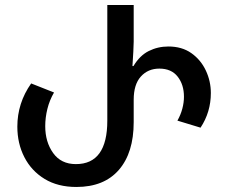

<svg xmlns="http://www.w3.org/2000/svg" viewBox="-20 -734 897 764"><path d="M284 10Q210 10 157.5 -22Q105 -54 77 -108.5Q49 -163 49 -230Q49 -324 104 -402L195 -366Q177 -335 168.5 -300.5Q160 -266 160 -232Q160 -169 191.5 -125Q223 -81 282 -81Q407 -81 407 -254V-714H512V-568Q512 -553 510.5 -528.5Q509 -504 507 -471H511Q536 -513 572 -531Q608 -549 650 -549Q704 -549 741.5 -522.5Q779 -496 799 -453.5Q819 -411 819 -364Q819 -288 778 -226L686 -254Q699 -277 705.5 -301.5Q712 -326 712 -349Q712 -397 687 -429Q662 -461 614 -461Q569 -461 540.5 -429.5Q512 -398 512 -337V-248Q512 -126 453 -58Q394 10 284 10Z"/></svg>

Font: Noto Sans Georgian SemiCondensed Medium
Style: Regular
Weight: 500
Width: 4
Designer: Monotype Design Team, Akaki Razmadze
Foundry: Google LLC
Version: Version 2.005; ttfautohint (v1.8.4.7-5d5b)